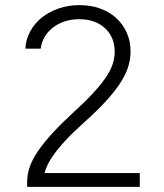

<svg xmlns="http://www.w3.org/2000/svg" viewBox="-20 -730 640 750"><path d="M86 0H526V-54H117L149 -14Q149 -40 157.5 -65.5Q166 -91 185.5 -119.5Q205 -148 235.5 -181Q266 -214 311 -254Q359 -297 392.5 -333.5Q426 -370 448 -403Q470 -436 480 -467Q490 -498 490 -529Q490 -569 475 -602.5Q460 -636 433.5 -660Q407 -684 370.5 -697Q334 -710 290 -710Q247 -710 209.5 -697Q172 -684 143.5 -661.5Q115 -639 98 -607.5Q81 -576 79 -540H139Q142 -565 154.5 -586Q167 -607 187 -622.5Q207 -638 233 -646.5Q259 -655 289 -655Q352 -655 390 -620Q428 -585 428 -528Q428 -503 419.5 -478Q411 -453 392 -425.5Q373 -398 343 -365.5Q313 -333 270 -294Q221 -249 186 -211Q151 -173 128.5 -140Q106 -107 96 -77.5Q86 -48 86 -20Z"/></svg>

Font: CommitMonoV143 ExtLt
Style: Regular
Weight: 200
Monospace: yes
Designer: Eigil Nikolajsen
Foundry: Eigil Nikolajsen
Version: Version 1.143